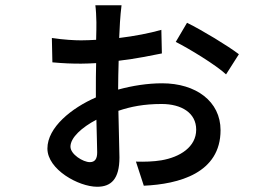

<svg xmlns="http://www.w3.org/2000/svg" viewBox="-20 -651 1040 733"><path d="M444 -631H344C346 -619 348 -583 348 -566C348 -553 348 -528 347 -499C328 -498 308 -497 290 -497C265 -497 225 -499 178 -506L180 -413C225 -409 252 -408 290 -408C308 -408 327 -409 347 -410C346 -375 346 -339 346 -308C346 -298 346 -288 346 -279C254 -239 161 -165 161 -84C161 -4 280 62 351 62C404 62 436 33 436 -50C436 -83 433 -157 432 -228C479 -244 530 -254 597 -254C673 -254 729 -220 729 -156C729 -90 667 -51 596 -39C566 -34 531 -33 499 -34L529 58C663 52 822 10 822 -154C822 -264 728 -333 599 -333C544 -333 486 -324 431 -309C431 -309 431 -310 431 -311C431 -344 432 -381 433 -419C501 -427 563 -440 598 -447L596 -537C550 -524 493 -513 435 -506C436 -529 437 -550 438 -566C439 -582 442 -618 444 -631ZM694 -564 651 -491C701 -466 806 -402 843 -367L892 -444C850 -476 753 -535 694 -564ZM249 -91C249 -126 293 -165 348 -194C349 -141 351 -94 351 -69C351 -44 342 -32 323 -32C297 -32 249 -62 249 -91Z"/></svg>

Font: DAIFUKU Sans JP Medium
Style: Regular
Weight: 500
Designer: Original font ‘Source Han Sans JP’ : Ryoko NISHIZUKA  (kana, bopomofo & ideographs); Paul D. Hunt (Latin, Greek & Cyrill
Foundry: Daifuku
Version: Version 1.000